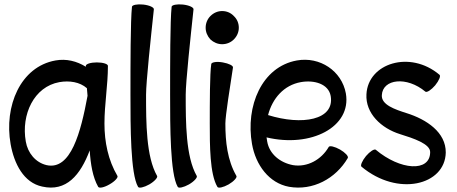

<svg xmlns="http://www.w3.org/2000/svg" viewBox="-20 -837 2109 886"><path d="M522 -25C479 -98 462 -182 462 -267C462 -356 478 -444 478 -533C478 -542 455 -549 427 -549C399 -549 376 -542 376 -533V-529C334 -555 286 -567 236 -558C74 -529 -2 -347 29 -172C45 -82 89 6 175 24C286 49 351 -29 394 -143C398 -79 408 -19 433 25C438 33 461 28 485 14C510 0 526 -18 522 -25ZM195 -75C144 -87 108 -131 99 -184C77 -309 137 -437 254 -458C300 -466 348 -459 381 -430C382 -418 383 -407 384 -395C353 -227 307 -50 195 -75Z M589 -806C582 -743 582 -535 582 -400C582 -255 582 -34 617 25C621 33 644 28 669 14C693 0 709 -18 705 -25C654 -114 654 -272 654 -400C654 -459 676 -663 690 -794C691 -803 669 -813 641 -816C613 -819 590 -814 589 -806Z M772 -806C765 -743 765 -535 765 -400C765 -255 765 -34 800 25C804 33 827 28 852 14C876 0 892 -18 888 -25C837 -114 837 -272 837 -400C837 -459 859 -663 873 -794C874 -803 852 -813 824 -816C796 -819 773 -814 772 -806Z M1082 -709C1082 -730 1074 -749 1059 -763C1045 -778 1026 -786 1005 -786C985 -786 966 -778 951 -763C937 -749 929 -730 929 -709C929 -689 937 -670 951 -655C966 -641 985 -633 1005 -633C1026 -633 1045 -641 1059 -655C1074 -670 1082 -689 1082 -709ZM955 -542C948 -498 948 -359 948 -267C948 -167 948 -34 983 25C987 33 1010 28 1035 14C1059 0 1075 -18 1071 -25C1029 -98 1020 -183 1020 -267C1020 -304 1042 -439 1055 -525C1057 -534 1036 -544 1008 -549C980 -554 957 -550 955 -542Z M1585 -108C1589 -116 1573 -133 1549 -147C1524 -161 1501 -166 1497 -159C1463 -100 1398 -64 1332 -75C1273 -86 1223 -126 1213 -184C1212 -190 1211 -197 1210 -203C1415 -154 1603 -251 1576 -406C1557 -510 1456 -577 1350 -558C1188 -529 1112 -347 1143 -172C1160 -76 1221 8 1314 25C1423 44 1529 -12 1585 -108ZM1368 -458C1430 -469 1496 -450 1506 -394C1525 -283 1374 -257 1217 -306C1237 -383 1290 -444 1368 -458Z M1648 -68C1815 72 2034 18 2037 -133C2038 -226 1949 -286 1856 -315C1803 -332 1739 -353 1742 -398C1746 -473 1857 -486 1943 -414C1950 -409 1970 -422 1988 -443C2006 -465 2015 -487 2008 -492C1872 -607 1678 -545 1671 -402C1666 -314 1739 -245 1826 -218C1887 -199 1967 -173 1965 -134C1964 -42 1827 -51 1714 -146C1707 -151 1687 -138 1669 -117C1651 -95 1642 -73 1648 -68Z"/></svg>

Font: Nupuram Condensed Medium
Style: Regular
Weight: 500
Width: 3
Designer: Santhosh Thottingal (santhosh.thottingal@gmail.com)
Foundry: SMC
Version: Version 1.000